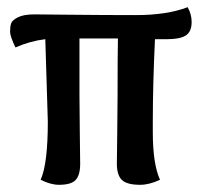

<svg xmlns="http://www.w3.org/2000/svg" viewBox="-20 -511 570 534"><path d="M8 -423Q8 -437 11 -446Q14 -455 30 -463Q46 -471 76 -471Q88 -471 179 -470Q270 -469 358 -469Q444 -469 502 -491Q513 -471 513 -450Q513 -423 497 -412.5Q481 -402 445 -402H411Q405 -276 405 -173V-143Q405 -55 425 -11Q395 3 370 3Q333 3 319 -10.5Q305 -24 305 -56Q305 -59 306 -135.5Q307 -212 307 -246Q307 -362 308 -404H201V-246Q201 -213 202 -137.5Q203 -62 203 -56Q203 -24 190.5 -10.5Q178 3 144 3Q121 3 93 -11Q113 -55 113 -173Q113 -174 106 -402Q64 -397 23 -379Q8 -410 8 -423Z"/></svg>

Font: Overlock
Style: Bold
Weight: 700
Designer: Dario Muhafara
Foundry: Dario Manuel Muhafara
Version: Version 1.002